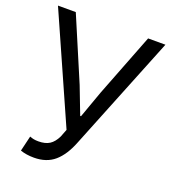

<svg xmlns="http://www.w3.org/2000/svg" viewBox="-136 -834 844 948"><g transform="rotate(20 286.0 -360.0)"><path d="M78.8 2.2 98 -78.4Q108.6 -74.2 118.9 -72.1Q129.2 -70 143.8 -70Q179.8 -70 202.1 -84.3Q224.4 -98.6 239.8 -130.6L255.4 -170.8L5.8 -733H99.4L240.4 -401.4L295.2 -258.6H299.4L350.6 -401.4L479.4 -733H570.4L328.6 -131.6Q300.6 -59.6 258.5 -23.2Q216.4 13.2 150.4 13.2Q110.2 13.2 78.8 2.2Z"/></g></svg>

Font: 寒蝉端黑体 Light
Style: Regular
Weight: 300
Designer: ChillDuanSans {Warren2060}; 
Source Han Sans {Ryoko NISHIZUKA 西塚涼子 (kana, bopomofo & ideographs); Paul D. Hunt (Latin, G
Foundry: ChillType&Adobe
Version: Version 1.300;Glyphs 3.3 (3306)